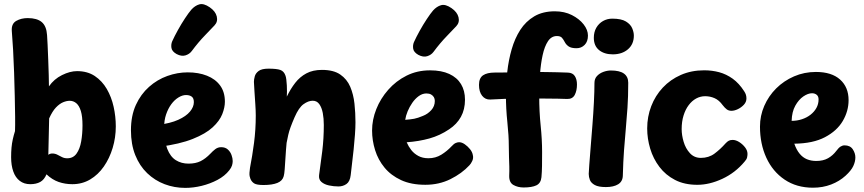

<svg xmlns="http://www.w3.org/2000/svg" viewBox="-20 -895 4204 934"><path d="M37.4 -744.6Q34.9 -779.3 58.8 -793.2Q82.8 -807 114.8 -807Q160 -807 183.1 -787.6Q206.1 -768.1 208.9 -724.4Q210.1 -709.7 211.6 -676.6Q213.1 -643.6 214.6 -604.6Q216.1 -565.7 217.1 -530.3Q218.1 -495 218.1 -474.9Q242.7 -510.4 281.6 -529.7Q320.4 -549 354.9 -549Q405.3 -549 441.1 -525.2Q476.8 -501.3 499.6 -462.1Q522.3 -422.9 532.8 -375.4Q543.3 -328 543.3 -280Q543.3 -226 528.1 -175.5Q512.9 -125 485.2 -85Q457.4 -45 418.6 -22Q379.7 1 332.1 1Q296.8 1 265.4 -9.8Q234.1 -20.6 206.1 -47Q195.3 -20.6 175.6 -9.8Q155.9 1 127.2 1Q97.1 1 76.1 -15.2Q55 -31.3 44.6 -60.9Q34.1 -90.4 34.1 -130.3Q34.1 -155.9 36 -176.9Q37.9 -197.9 42.2 -217.1Q46.4 -236.3 53 -257.3Q54 -282.3 53.6 -327.4Q53.2 -372.4 51.8 -427.9Q50.4 -483.3 48.6 -541.6Q46.7 -599.9 43.7 -652.9Q40.7 -706 37.4 -744.6ZM215.1 -142Q223.7 -148.3 234.1 -148.3Q247.8 -148.3 258.9 -142.5Q270.1 -136.7 281.6 -130.8Q293 -125 307.1 -125Q336 -125 352.3 -147.8Q368.6 -170.6 374.9 -207.1Q381.3 -243.7 381.3 -285Q381.3 -328.9 373.3 -355Q365.2 -381.1 351.2 -392.9Q337.1 -404.7 319 -404.7Q304.3 -404.7 287 -397.6Q269.7 -390.4 252.2 -372.2Q234.8 -354 219.1 -319Z M755.7 -181 750.7 -287.8Q808.9 -295 847.1 -312.2Q885.2 -329.4 904.1 -352.1Q923 -374.8 923 -398.2Q923 -417.7 912.3 -425.2Q901.6 -432.7 885.2 -432.7Q867.2 -432.7 848.1 -420.9Q828.9 -409.2 813.3 -388.1Q797.8 -367 788.1 -338.6Q778.4 -310.1 778.4 -275.7Q778.4 -209.4 793.7 -170.8Q808.9 -132.1 835.7 -115.6Q862.4 -99 897 -99Q931.3 -99 955.7 -111Q980 -123 1004 -148Q1015 -160 1027.4 -169.5Q1039.8 -179 1056.1 -179Q1075.9 -179 1088.3 -167.8Q1100.7 -156.6 1106.3 -140.7Q1112 -124.8 1112 -111.4Q1112 -101.4 1108.7 -90.3Q1105.4 -79.2 1095.3 -66.6Q1073.7 -38.9 1037.9 -19.9Q1002.1 -1 961.4 9Q920.7 19 881 19Q828.3 19 780.7 1Q733.1 -17 696.1 -52.5Q659 -88 638 -140.5Q617 -193 617 -261Q617 -332 641 -384.5Q665 -437 705.1 -472.5Q745.1 -508 794.2 -525.5Q843.3 -543 893 -543Q945.9 -543 986.7 -526.8Q1027.6 -510.7 1050.8 -479.1Q1074 -447.6 1074 -400.2Q1074 -372.3 1061.2 -339.6Q1048.3 -306.9 1014.4 -275.6Q980.6 -244.3 917.7 -219.2Q854.9 -194 755.7 -181Z M912.8 -646.6Q901.7 -631.6 882.2 -625.6Q862.8 -619.6 839 -632.1Q816.7 -644.8 814 -661.9Q811.3 -679.1 817.6 -693.9Q829 -719.2 845.7 -749.2Q862.3 -779.2 880.2 -806.2Q898 -833.2 910.6 -847.8Q928.3 -867.6 949.5 -873.7Q970.7 -879.9 1000.2 -859.6Q1028.4 -840.2 1034.5 -814.9Q1040.6 -789.6 1023.6 -771.6Q1011.2 -758 977.9 -723.8Q944.7 -689.6 912.8 -646.6Z M1626.7 12Q1603.2 12 1580.4 7.1Q1557.7 2.2 1543.7 -9.9Q1529.7 -22 1532.2 -43Q1540.2 -99.1 1547.7 -160.1Q1555.2 -221 1555.2 -287Q1555.2 -318.7 1550.2 -345.3Q1545.1 -371.9 1533.3 -388.4Q1521.4 -405 1501.2 -405Q1480.1 -405 1456.8 -388.4Q1433.6 -371.9 1413.2 -325Q1401.4 -297.8 1393.9 -277.3Q1386.3 -256.8 1382.2 -238.6Q1378.1 -220.4 1374.2 -200Q1373 -189 1371.3 -166.8Q1369.6 -144.6 1368.1 -119Q1366.7 -93.4 1364.9 -71.2Q1363.2 -49 1360.2 -38Q1354.2 -15.2 1329.2 -5.1Q1304.1 5 1262.2 5Q1228.6 5 1216.2 -3Q1203.9 -11 1198.2 -25.1Q1195.9 -30.9 1194.4 -37.9Q1193 -45 1193.6 -55.3Q1194.2 -65.7 1196.2 -79Q1207.2 -135 1215.7 -199.5Q1224.2 -264 1224.2 -333Q1224.2 -357 1221.9 -390Q1219.7 -423 1217.7 -453Q1215.7 -483 1215.2 -497Q1215.2 -508.3 1219.3 -523.4Q1223.3 -538.6 1238.3 -549.8Q1253.2 -561 1286.2 -561Q1326 -561 1343.8 -554.7Q1361.6 -548.3 1368.9 -526.6Q1371.1 -520.9 1372.8 -508.2Q1374.6 -495.6 1375.3 -479.6Q1376 -463.7 1376 -449.3Q1376 -435 1375.2 -425Q1393.3 -462.6 1416.1 -491.9Q1438.8 -521.2 1470.4 -538.1Q1502 -555 1546.2 -555Q1602.6 -555 1635.2 -532.5Q1667.9 -510 1683.7 -473Q1699.4 -436 1704.3 -391Q1709.2 -346 1709.2 -300Q1709.2 -274.8 1706.7 -239.8Q1704.2 -204.9 1700.3 -167.7Q1696.4 -130.6 1692.3 -97.6Q1688.2 -64.6 1686 -43Q1682.4 -11.9 1665.4 0.1Q1648.3 12 1626.7 12Z M2049.2 3.9Q1980.2 3.9 1931 -18.9Q1881.8 -41.7 1850.6 -79.6Q1819.4 -117.4 1804.7 -164.7Q1790 -212 1790 -260Q1790 -312.6 1810.5 -364.1Q1831 -415.7 1868.7 -458.4Q1906.3 -501.2 1957.8 -527Q2009.3 -552.8 2072.1 -552.8Q2127.6 -552.8 2165.5 -535.3Q2203.4 -517.8 2222.7 -485.8Q2242 -453.9 2242 -410Q2242 -362.6 2222.2 -326.6Q2202.3 -290.7 2165.1 -266.1Q2120.3 -235.8 2069.2 -221.5Q2018 -207.2 1958.3 -202.9Q1967.1 -182.4 1980.8 -164.9Q1994.6 -147.4 2015.3 -136.3Q2036 -125.2 2064.1 -125.2Q2098.8 -125.2 2126.7 -142.4Q2154.6 -159.7 2176.4 -183Q2187.9 -195.7 2196.9 -199.4Q2206 -203.2 2213 -203.2Q2226.6 -203.2 2240.8 -193.3Q2255.1 -183.4 2266.6 -169.2Q2278 -154.9 2280.3 -139.8Q2283.7 -125.6 2277.2 -111.8Q2270.7 -98.1 2263.7 -91.1Q2226.7 -51.1 2171.3 -23.6Q2116 3.9 2049.2 3.9ZM1951.2 -312.1Q1978 -314.1 1995.3 -317.4Q2012.6 -320.8 2037.1 -331.1Q2060.8 -340.2 2078 -359.3Q2095.2 -378.3 2095.2 -404Q2095.2 -414.1 2090.7 -422.1Q2086.1 -430.1 2077.1 -435.3Q2068.1 -440.4 2054.3 -440.4Q2034.8 -440.4 2017.1 -427.6Q1999.3 -414.7 1985.7 -395Q1972 -375.3 1962.9 -353.3Q1953.9 -331.2 1951.2 -312.1Z M2088.8 -642.6Q2077.7 -627.6 2058.2 -621.6Q2038.8 -615.6 2015 -628.1Q1992.7 -640.8 1990 -657.9Q1987.3 -675.1 1993.6 -689.9Q2005 -715.2 2021.7 -745.2Q2038.3 -775.2 2056.2 -802.2Q2074 -829.2 2086.6 -843.8Q2104.3 -863.6 2125.5 -869.7Q2146.7 -875.9 2176.2 -855.6Q2204.4 -836.2 2210.5 -810.9Q2216.6 -785.6 2199.6 -767.6Q2187.2 -754 2153.9 -719.8Q2120.7 -685.6 2088.8 -642.6Z M2679.1 -840Q2725.7 -840 2761.9 -821.7Q2798.1 -803.3 2819.1 -776.4Q2840.1 -749.4 2840.1 -722.1Q2840.1 -692.8 2824 -676.6Q2807.9 -660.4 2784.7 -660.4Q2758.9 -660.4 2746.2 -669.2Q2733.6 -678 2727.5 -690.1Q2721.4 -702.1 2713.9 -710.9Q2706.4 -719.7 2689.2 -719.7Q2662.4 -719.7 2645.7 -694.5Q2628.9 -669.3 2619.7 -626.8Q2610.4 -584.3 2606.8 -532.7Q2603.1 -481 2603.1 -427Q2603.1 -352 2610.1 -284Q2617.1 -216 2617.1 -156Q2617.1 -118 2616.7 -88.4Q2616.3 -58.9 2613.9 -33Q2611.1 -3.9 2589.3 6.6Q2567.6 17 2527.1 17Q2499.2 17 2477.7 4.9Q2456.1 -7.1 2457.1 -41Q2458.1 -64 2457.6 -84.9Q2457.1 -105.8 2456.1 -129.9Q2455.1 -154 2455.1 -185Q2455.1 -234 2448.1 -300.5Q2441.1 -367 2441.1 -431Q2441.1 -486.7 2447.5 -544.6Q2453.9 -602.6 2469.1 -655.3Q2484.2 -708 2510.9 -749.6Q2537.7 -791.1 2579.1 -815.6Q2620.6 -840 2679.1 -840ZM2364.6 -410.8Q2340.6 -409.8 2325.3 -429.2Q2310.1 -448.7 2310.1 -482Q2310.1 -515.3 2329.8 -528.7Q2349.6 -542 2386.1 -542Q2418.1 -542 2452.6 -542.5Q2487.1 -543 2521.6 -544Q2556.1 -545 2587.1 -545Q2609.1 -545 2635.6 -544.5Q2662 -544 2690.1 -543.5Q2718.1 -543 2742.8 -541.8Q2765.9 -541 2776.3 -524.9Q2786.7 -508.8 2786.7 -484Q2786.7 -454 2775.9 -433.4Q2765.1 -412.8 2738.9 -413.6Q2721.8 -414.8 2693 -414.9Q2664.2 -415 2634.7 -415.5Q2605.1 -416 2584.1 -416Q2552.1 -416 2511.3 -415.5Q2470.4 -415 2431.2 -413.9Q2391.9 -412.8 2364.6 -410.8Z M2871.8 -491.7Q2871.8 -511.9 2884.1 -525.2Q2896.4 -538.4 2915.1 -545.3Q2933.8 -552.1 2951.8 -552.1Q2994.3 -552.1 3015.2 -537.1Q3036.1 -522 3036.1 -492.4Q3036.1 -424.3 3032.4 -370.7Q3028.8 -317 3024.2 -267.6Q3019.7 -218.1 3015.6 -163.9Q3011.6 -109.8 3009.8 -40.4Q3009 -12.1 2987.1 1.4Q2965.1 15 2927.4 15Q2891.9 15 2873.7 5.2Q2855.6 -4.6 2849.7 -19.3Q2843.9 -34.1 2843.9 -49.1Q2843.9 -58.1 2846.6 -93.1Q2849.2 -128.1 2853.3 -178.8Q2857.3 -229.6 2861.9 -286.9Q2866.4 -344.2 2869.1 -397.9Q2871.8 -451.6 2871.8 -491.7ZM2868.7 -711.2Q2868.7 -739.1 2880.8 -760.1Q2893 -781.1 2913.4 -792.7Q2933.8 -804.3 2958.6 -804.3Q3002.2 -804.3 3024.7 -790.6Q3047.2 -776.8 3055.3 -757.7Q3063.4 -738.6 3063.4 -721.8Q3063.4 -680 3034.8 -655.3Q3006.1 -630.6 2961 -630.6Q2919.7 -630.6 2894.2 -651.3Q2868.7 -672 2868.7 -711.2Z M3372.1 4Q3309.6 4 3263.7 -19.7Q3217.9 -43.4 3187.8 -83.2Q3157.7 -122.9 3143 -171.7Q3128.3 -220.4 3128.3 -270.3Q3128.3 -327.4 3148 -378.6Q3167.7 -429.8 3204.3 -468.9Q3240.9 -508 3292.1 -530.5Q3343.3 -553 3405.7 -553Q3443.7 -553 3478.5 -543.7Q3513.3 -534.3 3544.3 -512.1Q3575.2 -489.9 3600.1 -451.1Q3606 -442.4 3608.6 -433.9Q3611.1 -425.3 3611.1 -415.9Q3611.1 -399 3598.7 -385.6Q3586.2 -372.2 3569.5 -364.1Q3552.8 -356 3537.9 -356Q3524.9 -356 3515.5 -362.9Q3506.1 -369.8 3495.6 -383.4Q3478 -407.8 3456.2 -417.4Q3434.4 -427 3410.4 -427Q3387 -427 3366.5 -415.8Q3346 -404.6 3330.2 -383.6Q3314.3 -362.6 3305.2 -333.1Q3296 -303.6 3296 -267Q3296 -237.7 3305.6 -205.2Q3315.2 -172.7 3336.1 -149.9Q3357 -127.1 3388.9 -126.9Q3427.8 -126.9 3455.8 -147.8Q3483.9 -168.7 3509.3 -197.3Q3517.9 -206.7 3525.6 -210.6Q3533.2 -214.4 3544.1 -214.4Q3559.2 -214.4 3575.8 -204.1Q3592.4 -193.7 3604.4 -178.2Q3616.3 -162.8 3616.3 -146.1Q3616.3 -139.1 3614.3 -129.4Q3612.3 -119.7 3602 -108.6Q3556.6 -54.2 3493.8 -25.1Q3431.1 4 3372.1 4Z M3677 -279Q3677 -332 3697.9 -380Q3718.8 -428 3755.9 -465Q3793.1 -502 3842.7 -523.5Q3892.3 -545 3949 -545Q4025.6 -545 4066.8 -507.9Q4108 -470.9 4108 -407.9Q4108 -354.6 4079.7 -306.4Q4051.4 -258.3 3993.2 -227.7Q3935 -197 3844 -196Q3854.3 -166.2 3869.7 -147.5Q3885 -128.8 3905.3 -120.4Q3925.7 -112 3950.8 -112Q3984.7 -112 4008.1 -125.3Q4031.6 -138.7 4048.3 -160.9Q4059.3 -175.9 4068.8 -181.9Q4078.3 -187.9 4088.3 -187.9Q4115.7 -187.9 4128.3 -168.9Q4141 -149.9 4141 -129Q4141 -109 4130.9 -87.2Q4120.8 -65.4 4093 -40Q4063.6 -13.1 4023.1 2.5Q3982.6 18.1 3934.8 18.1Q3855.1 18.1 3796.9 -21.2Q3738.8 -60.4 3707.9 -127.7Q3677 -195 3677 -279ZM3831 -307.1Q3857.1 -307.1 3880.9 -314.9Q3904.8 -322.7 3923 -337Q3941.2 -351.3 3951.6 -370.1Q3962 -388.9 3962 -411.4Q3962 -426.6 3952.7 -434Q3943.3 -441.4 3930.1 -441.4Q3910.7 -441.4 3887.9 -425.9Q3865.2 -410.3 3848.7 -380.6Q3832.2 -350.9 3831 -307.1Z"/></svg>

Font: Playpen Sans Thai
Style: Regular
Weight: 400
Designer: Sirin Gunkloy, Laura Meseguer, Veronika Burian, José Scaglione
Foundry: TypeTogether
Version: Version 2.000